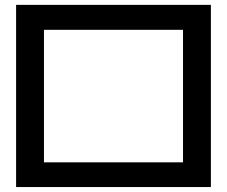

<svg xmlns="http://www.w3.org/2000/svg" viewBox="-20 -754 915 774"><path d="M44.9 -734.4H830.1V0H157.2H44.9ZM157.2 -99.6H717.8V-633.8H157.2Z"/></svg>

Font: RobotoJAA
Style: Medium
Weight: 500
Version: Version 2.05; 2016-11-05